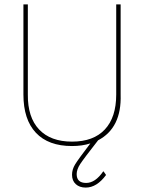

<svg xmlns="http://www.w3.org/2000/svg" viewBox="-20 -657 652 869"><path d="M368 192Q340 192 323 176.5Q306 161 306 134Q306 110 320 87Q334 64 389 -8Q352 4 306 4Q199 4 142.5 -56Q86 -116 86 -229V-637H106V-229Q105 -126 157 -71Q209 -16 306 -16Q403 -16 454.5 -71Q506 -126 506 -229V-637H526V-229Q531 -78 424 -22Q359 61 343 85.5Q327 110 327 131Q327 171 370 171Q411 171 447 119H449L460 135Q418 192 368 192Z"/></svg>

Font: Alegreya Sans Thin
Style: Regular
Weight: 100
Designer: Juan Pablo del Peral
Foundry: Huerta Tipografica
Version: Version 2.007